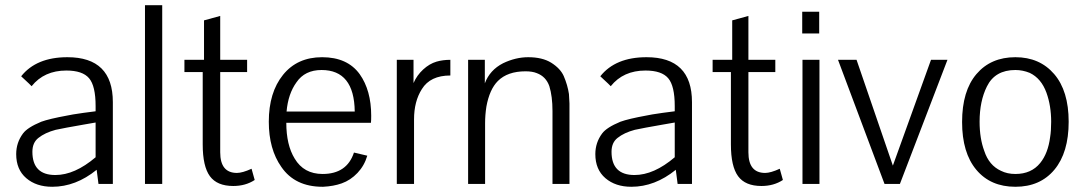

<svg xmlns="http://www.w3.org/2000/svg" viewBox="-20 -704 4154 735"><path d="M350 -54Q270 11 180 11Q119 11 80.5 -22Q42 -55 42 -114Q42 -158 68 -193Q85 -216 138 -238Q168 -249 239 -262Q251 -265 300 -272L346 -278V-298Q346 -375 321 -404.5Q296 -434 234 -434Q149 -434 101 -374Q101 -375 61 -412Q119 -485 238 -485Q412 -485 412 -313V0H357ZM346 -235 300 -227Q225 -214 193 -207Q152 -196 127 -176Q104 -158 104 -123Q104 -34 192 -34Q266 -34 346 -102Z M535 0V-684H601V0Z M955 -15Q920 8 873 8Q811 8 783.5 -29.5Q756 -67 756 -151V-428H686V-475H761V-626L823 -643V-475H926V-428H823V-121Q823 -42 887 -42Q908 -42 943 -58Z M1338 -277Q1336 -436 1211 -436Q1147 -436 1115 -389Q1083 -345 1077 -277ZM1357 -420Q1401 -358 1401 -261Q1401 -242 1400 -234H1076Q1076 -149 1108 -97Q1143 -38 1215 -38Q1308 -38 1335 -120L1386 -108Q1375 -70 1348.5 -42Q1322 -14 1288 -2Q1257 9 1217 11H1215Q1109 11 1057 -65Q1009 -133 1009 -238Q1009 -350 1063.5 -417.5Q1118 -485 1213 -485Q1310 -485 1357 -420Z M1563 -475V-386Q1576 -416 1600 -438Q1624 -460 1651 -468Q1675 -475 1704 -475V-415Q1627 -415 1595 -363Q1565 -316 1565 -247V0H1499V-475Z M1772 0V-475H1836V-460V-431V-398V-385Q1855 -436 1906 -462Q1954 -485 2002 -485Q2056 -485 2090 -464Q2125 -442 2138 -413Q2153 -378 2158 -344Q2160 -316 2160 -308V-271V0H2095V-279Q2095 -335 2083 -374Q2070 -411 2035 -424Q2018 -431 1992 -431Q1923 -431 1886 -394Q1854 -362 1842 -296Q1837 -264 1837 -232V0Z M2567 -54Q2487 11 2397 11Q2336 11 2297.5 -22Q2259 -55 2259 -114Q2259 -158 2285 -193Q2302 -216 2355 -238Q2385 -249 2456 -262Q2468 -265 2517 -272L2563 -278V-298Q2563 -375 2538 -404.5Q2513 -434 2451 -434Q2366 -434 2318 -374Q2318 -375 2278 -412Q2336 -485 2455 -485Q2629 -485 2629 -313V0H2574ZM2563 -235 2517 -227Q2442 -214 2410 -207Q2369 -196 2344 -176Q2321 -158 2321 -123Q2321 -34 2409 -34Q2483 -34 2563 -102Z M2977 -15Q2942 8 2895 8Q2833 8 2805.5 -29.5Q2778 -67 2778 -151V-428H2708V-475H2783V-626L2845 -643V-475H2948V-428H2845V-121Q2845 -42 2909 -42Q2930 -42 2965 -58Z M3052 0V-475H3117V0ZM3051 -576V-659H3116V-576Z M3544 -475H3607L3425 0H3366L3188 -475H3259L3398 -70Z M3758 -373Q3730 -317 3730 -238Q3730 -174 3748 -126Q3766 -71 3812 -50Q3836 -38 3867 -38Q3928 -38 3962 -80Q3992 -117 4000 -179Q4004 -203 4004 -238Q4004 -299 3986 -349Q3966 -404 3922 -425Q3895 -436 3867 -436Q3789 -436 3758 -373ZM3663 -237Q3663 -356 3718 -420.5Q3773 -485 3867 -485Q3960 -485 4015.5 -420.5Q4071 -356 4071 -238Q4071 -120 4016.5 -54.5Q3962 11 3867 11Q3772 11 3717.5 -54Q3663 -119 3663 -237Z"/></svg>

Font: Pavanam
Style: Regular
Weight: 400
Designer: Tharique Azeez
Foundry: Tharique Azeez
Version: Version 1.86; ttfautohint (v1.3) -l 8 -r 50 -G 200 -x 14 -D 